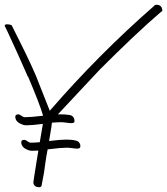

<svg xmlns="http://www.w3.org/2000/svg" viewBox="-107 -757 702 806"><path d="M57 29Q37 29 33 11Q32 9 54 -125Q39 -124 27 -124Q15 -124 0.5 -132Q-14 -140 -17 -153Q-21 -170 -5 -170Q0 -170 8 -164Q16 -158 22 -158Q38 -158 60 -160Q66 -195 73 -237Q51 -234 33 -232.5Q15 -231 3 -231Q-9 -231 -24 -239Q-39 -247 -42 -260Q-46 -277 -30 -277Q-25 -277 -17 -271Q-9 -265 -3 -265Q23 -265 72 -271Q74 -271 74 -271Q60 -320 11 -435H10Q-4 -468 -34 -534Q-60 -591 -73 -619Q-86 -647 -86 -645L-87 -648Q-88 -655 -77 -655Q-66 -655 -58 -651Q-27 -590 -1.5 -537.5Q24 -485 43 -441Q53 -416 67.5 -379Q82 -342 102 -292Q205 -411 315 -521.5Q425 -632 542 -734L541 -735Q544 -736 546.5 -736.5Q549 -737 550 -737Q570 -737 574 -718Q576 -712 571 -707V-709Q515 -661 451 -600.5Q387 -540 313 -466L136 -277Q141 -277 146 -277Q170 -277 187 -274Q201 -271 205 -256Q209 -240 194 -240Q190 -240 184.5 -240.5Q179 -241 172 -242Q165 -243 159.5 -243.5Q154 -244 150 -244Q135 -244 111 -242Q109 -223 105.5 -204Q102 -185 99 -165Q146 -171 171 -171Q195 -171 211 -167Q226 -164 230 -149Q233 -133 218 -133Q214 -133 209 -133.5Q204 -134 197 -135Q190 -136 184 -136.5Q178 -137 174 -137Q150 -137 102 -131Q97 -130 93 -130Q90 -115 87.5 -100Q85 -85 83 -70Q80 -40 68 20Q67 29 57 29Z"/></svg>

Font: Oooh Baby
Style: Normal
Weight: 400
Designer: Robert E. Leuschke
Foundry: Robert E. Leuschke
Version: Version 1.011; ttfautohint (v1.8.3)